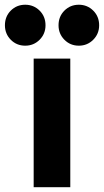

<svg xmlns="http://www.w3.org/2000/svg" viewBox="-41 -779 432 799"><path d="M99.1 0V-535.2H251.5V0ZM287.1 -588.9Q251.5 -588.9 227.1 -613.5Q202.6 -638.2 202.6 -673.8Q202.6 -710.4 227.1 -734.9Q251.5 -759.3 287.1 -759.3Q322.3 -759.3 346.9 -734.9Q371.6 -710.4 371.6 -673.8Q371.6 -638.2 346.9 -613.5Q322.3 -588.9 287.1 -588.9ZM64 -588.9Q28.3 -588.9 3.9 -613.5Q-20.5 -638.2 -20.5 -673.8Q-20.5 -710.4 3.9 -734.9Q28.3 -759.3 64 -759.3Q99.1 -759.3 123.8 -734.9Q148.4 -710.4 148.4 -673.8Q148.4 -638.2 123.8 -613.5Q99.1 -588.9 64 -588.9Z"/></svg>

Font: Reddit Sans Condensed ExtraBold
Style: Regular
Weight: 800
Designer: Stephen Hutchings
Foundry: Reddit
Version: Version 1.014